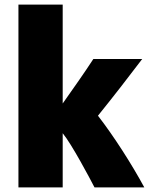

<svg xmlns="http://www.w3.org/2000/svg" viewBox="-20 -800 651 833"><path d="M606 13H390C371 -24 291 -175 252 -222V13H60V-780H252V-351C298 -416 348 -487 385 -544H597C538 -466 468 -376 405 -298C474 -209 552 -87 606 13Z"/></svg>

Font: Repo Black
Style: Regular
Weight: 900
Designer: Stefan Peev
Foundry: Context Ltd
Version: Version 1.502